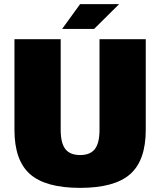

<svg xmlns="http://www.w3.org/2000/svg" viewBox="-20 -890 776 930"><path d="M50 -261V-700H274V-261Q274 -197 296.5 -168Q319 -139 368 -139Q417 -139 439.5 -168Q462 -197 462 -261V-700H686V-261Q686 -113 610.5 -46.5Q535 20 368 20Q201 20 125.5 -46.5Q50 -113 50 -261ZM281 -750 368 -870H557L436 -750Z"/></svg>

Font: Fivo Sans Black
Style: Regular
Weight: 900
Designer: Alexander Slobzheninov
Foundry: Alexander Slobzheninov
Version: 1.0